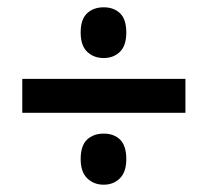

<svg xmlns="http://www.w3.org/2000/svg" viewBox="-20 -666 569 526"><path d="M264 -507Q237 -507 219 -524Q201 -541 201 -577Q201 -613 218.5 -629.5Q236 -646 264 -646Q292 -646 309 -629.5Q326 -613 326 -577Q326 -541 308.5 -524Q291 -507 264 -507ZM41 -357V-450H488V-357ZM264 -160Q237 -160 219 -177.5Q201 -195 201 -230Q201 -267 218.5 -283.5Q236 -300 264 -300Q292 -300 309 -283.5Q326 -267 326 -230Q326 -195 308.5 -177.5Q291 -160 264 -160Z"/></svg>

Font: Noto Sans Tamil UI SemiCondensed SemiBold
Style: Regular
Weight: 600
Width: 4
Designer: Jelle Bosma - Monotype Design Team
Foundry: Monotype Imaging Inc.
Version: Version 2.004; ttfautohint (v1.8.4.7-5d5b)